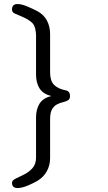

<svg xmlns="http://www.w3.org/2000/svg" viewBox="-20 -860 540 960"><path d="M67.4 80.1Q40 80.1 40 53.7Q40 42 58.1 33.2Q76.2 24.4 100.1 12.7Q124 1 142.1 -19Q160.2 -39.1 160.2 -72.3V-272.5Q160.2 -313.5 177.7 -341.8Q195.3 -370.1 237.3 -379.9Q195.3 -389.6 177.7 -418Q160.2 -446.3 160.2 -487.3V-684.6Q160.2 -699.2 155.8 -717.3Q151.4 -735.4 140.6 -746.1Q125 -760.7 99.6 -772.5Q74.2 -784.2 54.7 -792Q40 -797.9 40 -812.5Q40 -839.8 67.4 -839.8Q87.9 -839.8 116.7 -827.6Q145.5 -815.4 164.1 -805.7Q198.2 -788.1 214.4 -757.8Q230.5 -727.5 230.5 -690.4V-498Q230.5 -456.1 250 -436Q269.5 -416 308.6 -408.2Q330.1 -404.3 330.1 -379.9Q330.1 -364.3 319.8 -358.4Q309.6 -352.5 294.9 -349.1Q280.3 -345.7 265.6 -338.4Q251 -331.1 240.7 -314.5Q230.5 -297.9 230.5 -263.7V-69.3Q230.5 -33.2 213.9 -3.4Q197.3 26.4 166 44.9Q147.5 55.7 118.7 67.9Q89.8 80.1 67.4 80.1Z"/></svg>

Font: Kosugi Maru
Style: Regular
Weight: 400
Designer: MOTOYA
Version: Version 4.002